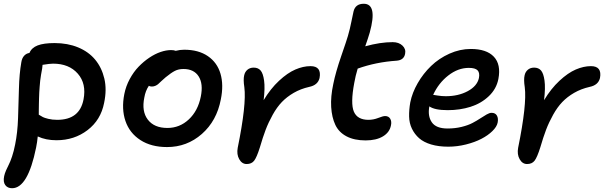

<svg xmlns="http://www.w3.org/2000/svg" viewBox="-24 -786 3205 1016"><path d="M40 210Q16.1 210 3.9 193.4Q-8.3 176.8 -2 146Q1 131.8 8.1 115.5Q15.1 99.1 22.7 84.7Q30.3 70.3 39.8 42Q49.3 13.7 56.2 -22Q68.8 -83.5 71.5 -160.2Q74.2 -236.8 76.2 -316.2Q78.1 -395.5 88.9 -457Q92.3 -478.5 103.8 -491Q115.2 -503.4 131.8 -505.9Q143.1 -533.2 175.3 -545.7Q207.5 -558.1 265.1 -558.1Q334 -558.1 389.4 -535.2Q444.8 -512.2 479.5 -470.5Q514.2 -428.7 528.1 -370.4Q542 -312 526.9 -241.2Q509.3 -150.9 439.2 -97.4Q369.1 -43.9 274.9 -43.9Q218.3 -43.9 175.8 -64Q172.9 -34.2 167 -4.9Q123.5 210 40 210ZM199.2 -423.8Q195.8 -407.2 193.1 -389.9Q190.4 -372.6 188.7 -359.1Q187 -345.7 185.8 -326.7Q184.6 -307.6 183.8 -297.4Q183.1 -287.1 182.6 -266.1Q182.1 -245.1 181.9 -238Q181.6 -231 181.4 -207.5Q181.2 -184.1 181.2 -179.2Q195.8 -170.4 202.9 -166.5Q210 -162.6 231.2 -157.2Q252.4 -151.9 278.8 -151.9Q397.5 -151.9 418 -259.8Q434.1 -343.3 387.7 -396.2Q341.3 -449.2 256.8 -449.2Q240.2 -449.2 201.2 -442.9Q201.2 -437.5 199.2 -423.8Z M859.9 -7.8Q775.9 -7.8 718.8 -44.9Q661.6 -82 639.9 -145.5Q618.2 -209 633.8 -288.1Q642.1 -330.1 662.6 -367.9Q683.1 -405.8 709.5 -433.1Q735.8 -460.4 766.1 -480.7Q796.4 -501 825.9 -511Q855.5 -521 880.9 -521Q896.5 -521 905.8 -517.1Q928.7 -522.9 950.7 -522.9Q1026.4 -522.9 1075.9 -489Q1125.5 -455.1 1142.8 -395.8Q1160.2 -336.4 1144.5 -259.8Q1123 -146.5 1044.2 -77.1Q965.3 -7.8 859.9 -7.8ZM739.7 -270Q724.6 -196.8 758.3 -152.8Q792 -108.9 861.8 -108.9Q926.8 -108.9 975.1 -154.1Q1023.4 -199.2 1038.6 -274.9Q1052.2 -342.3 1027.3 -381.6Q1002.4 -420.9 946.8 -420.9Q920.9 -420.9 901.4 -410.9Q881.8 -400.9 852.5 -377Q842.3 -368.7 830.3 -357.2Q818.4 -345.7 812.7 -340.8Q807.1 -335.9 798.3 -332Q789.6 -328.1 779.8 -328.1Q769 -328.1 763.7 -332Q745.6 -305.2 739.7 -270Z M1281.2 82Q1256.3 82 1241.9 56.4Q1227.5 30.8 1233.9 -3.9Q1280.8 -233.9 1269 -324.2Q1262.7 -364.7 1268.1 -387.2Q1272 -405.8 1285.4 -417Q1298.8 -428.2 1318.4 -428.2Q1341.8 -428.2 1355 -413.1Q1368.2 -397.9 1373.5 -359.6Q1378.9 -321.3 1371.1 -255.9Q1407.7 -316.9 1452.6 -358.6Q1497.6 -400.4 1539.1 -418.2Q1580.6 -436 1619.1 -436Q1678.7 -436 1667 -373Q1657.7 -335.4 1612.3 -326.2Q1566.9 -315.9 1530.3 -294.7Q1493.7 -273.4 1467.5 -246.1Q1441.4 -218.8 1419.2 -179Q1397 -139.2 1381.8 -99.4Q1366.7 -59.6 1351.1 -5.9Q1334.5 46.9 1320.8 64.5Q1307.1 82 1281.2 82Z M1910.6 -43Q1850.6 -43 1809.8 -64.5Q1769 -85.9 1750.5 -125.2Q1731.9 -164.6 1728.5 -219.5Q1725.1 -274.4 1739.7 -341.8Q1752 -403.3 1781.7 -489.5Q1811.5 -575.7 1816.9 -595.2Q1827.6 -631.3 1835.9 -673.8Q1844.2 -716.3 1846.7 -725.1Q1856.4 -766.1 1900.9 -766.1Q1974.6 -766.1 1932.6 -613.8Q1923.8 -583.5 1908.7 -541Q1988.3 -563 2053.7 -563Q2086.4 -563 2105.7 -544.7Q2125 -526.4 2119.6 -501Q2113.3 -467.8 2074.7 -464.8Q1965.3 -457.5 1868.7 -422.9Q1856.9 -383.8 1850.6 -347.2Q1830.1 -238.3 1848.6 -195.1Q1867.2 -151.9 1925.8 -151.9Q1952.1 -151.9 1977.5 -161.9Q2002.9 -171.9 2013.7 -171.9Q2032.7 -171.9 2041 -157.5Q2049.3 -143.1 2044.9 -123Q2038.1 -85.9 2002.7 -64.5Q1967.3 -43 1910.6 -43Z M2348.1 -9.8Q2296.9 -9.8 2257.6 -21.5Q2218.3 -33.2 2194.1 -54.4Q2169.9 -75.7 2155.8 -105Q2141.6 -134.3 2140.9 -169.4Q2140.1 -204.6 2147 -244.1Q2157.2 -295.4 2186.3 -345.9Q2215.3 -396.5 2257.1 -436.8Q2298.8 -477.1 2354.2 -502Q2409.7 -526.9 2467.3 -526.9Q2550.8 -526.9 2589.4 -485.8Q2627.9 -444.8 2613.3 -368.2Q2603 -315.4 2562.7 -277.1Q2522.5 -238.8 2466.3 -220.9Q2410.2 -203.1 2345.2 -203.1Q2275.9 -203.1 2248 -223.1Q2238.3 -171.9 2261 -138.9Q2283.7 -106 2344.2 -106Q2383.8 -106 2418.5 -114.5Q2453.1 -123 2476.3 -135.3Q2499.5 -147.5 2517.8 -159.7Q2536.1 -171.9 2551.3 -180.4Q2566.4 -189 2577.1 -189Q2597.2 -189 2605.5 -174.3Q2613.8 -159.7 2609.4 -137.2Q2605 -115.2 2581.5 -92.3Q2558.1 -69.3 2523.2 -51.3Q2488.3 -33.2 2441.7 -21.5Q2395 -9.8 2348.1 -9.8ZM2457 -426.8Q2399.9 -426.8 2348.4 -386.7Q2296.9 -346.7 2268.1 -284.2Q2269 -284.2 2291.3 -280.5Q2313.5 -276.9 2335 -276.9Q2401.4 -276.9 2451.2 -303.7Q2501 -330.6 2510.3 -373Q2515.6 -400.9 2503.2 -413.8Q2490.7 -426.8 2457 -426.8Z M2765.1 82Q2740.2 82 2725.8 56.4Q2711.4 30.8 2717.8 -3.9Q2764.6 -233.9 2752.9 -324.2Q2746.6 -364.7 2752 -387.2Q2755.9 -405.8 2769.3 -417Q2782.7 -428.2 2802.2 -428.2Q2825.7 -428.2 2838.9 -413.1Q2852.1 -397.9 2857.4 -359.6Q2862.8 -321.3 2855 -255.9Q2891.6 -316.9 2936.5 -358.6Q2981.4 -400.4 3022.9 -418.2Q3064.5 -436 3103 -436Q3162.6 -436 3150.9 -373Q3141.6 -335.4 3096.2 -326.2Q3050.8 -315.9 3014.2 -294.7Q2977.5 -273.4 2951.4 -246.1Q2925.3 -218.8 2903.1 -179Q2880.9 -139.2 2865.7 -99.4Q2850.6 -59.6 2835 -5.9Q2818.4 46.9 2804.7 64.5Q2791 82 2765.1 82Z"/></svg>

Font: Shantell Sans Bouncy
Style: Italic
Weight: 500
Italic angle: -11.31°
Designer: Stephen Nixon, Anya Danilova, Shantell Martin
Foundry: Arrow Type
Version: Version 1.006;[9816181b4]